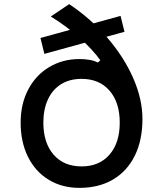

<svg xmlns="http://www.w3.org/2000/svg" viewBox="-20 -894 790 930"><path d="M80 -300Q80 -391 117 -461Q154 -531 219 -569.5Q284 -608 365 -608Q391 -608 414 -604Q437 -600 454 -591L466 -602Q430 -653 365 -711Q300 -769 226 -814L315 -874Q420 -804 500.5 -710.5Q581 -617 625.5 -515Q670 -413 670 -318Q670 -215 633 -140Q596 -65 527.5 -24.5Q459 16 365 16Q280 16 215.5 -23.5Q151 -63 115.5 -134.5Q80 -206 80 -300ZM375 -88Q461 -88 510.5 -145Q560 -202 560 -300Q560 -398 510.5 -455Q461 -512 375 -512Q318 -512 276.5 -486.5Q235 -461 212.5 -413Q190 -365 190 -300Q190 -202 239.5 -145Q289 -88 375 -88ZM564 -817 583 -740 195 -633 176 -710Z"/></svg>

Font: Martian Mono VF sWd Rg
Style: Regular
Weight: 400
Width: 6
Monospace: yes
Designer: Roman Shamin
Foundry: Evil Martians
Version: Version 1.100